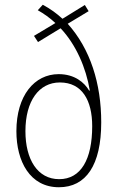

<svg xmlns="http://www.w3.org/2000/svg" viewBox="-20 -778 495 808"><path d="M160 -758 139 -735C164 -721 191 -702 213 -681L123 -627L140 -601L235 -659C300 -590 342 -493 358 -397H355C335 -431 294 -466 227 -466C125 -466 49 -376 49 -226C49 -99 106 10 228 10C342 10 406 -83 406 -263C406 -427 360 -572 265 -678L353 -731L337 -757L243 -699C219 -721 192 -741 160 -758ZM232 -431C326 -431 368 -355 368 -247C368 -108 321 -24 229 -24C138 -24 87 -107 87 -226C87 -353 144 -431 232 -431Z"/></svg>

Font: Noto Sans Gurmukhi Condensed ExtraLight
Style: Regular
Weight: 200
Width: 3
Designer: Jelle Bosma - Monotype Design Team
Foundry: Monotype Imaging Inc.
Version: Version 2.004